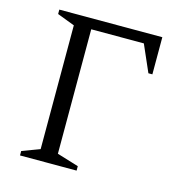

<svg xmlns="http://www.w3.org/2000/svg" viewBox="-100 -750 790 839"><g transform="rotate(15 295.0 -330.0)"><path d="M65 0V-20L145 -50V-610L66 -640V-660H532V-492H514L461 -613H223V-50L321 -20V0Z"/></g></svg>

Font: Spectral Light
Style: Regular
Weight: 300
Designer: Jean-Baptiste Levee
Foundry: Production Type
Version: Version 2.001